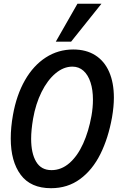

<svg xmlns="http://www.w3.org/2000/svg" viewBox="-20 -1002 640 1036"><path d="M38 -255Q38 -315.5 50 -382Q69 -489 114.5 -568.8Q160 -648.5 227 -691.8Q294 -735 375 -735Q445 -735 494.2 -703.8Q543.5 -672.5 569 -614Q594.5 -555.5 594.5 -475Q594.5 -427.5 584.5 -369Q564.5 -257 521.8 -171Q479 -85 412 -35.8Q345 13.5 255.5 13.5Q145.5 13.5 91.8 -58.8Q38 -131 38 -255ZM473.5 -376.5Q481.5 -421.5 481.5 -464.5Q481.5 -517 468.5 -557.2Q455.5 -597.5 430.5 -620Q405.5 -642.5 370.5 -642.5Q323 -642.5 279.5 -606Q236 -569.5 204.2 -505.5Q172.5 -441.5 158.5 -361.5Q148 -299.5 148 -253.5Q148 -175 175 -129.5Q202 -84 258 -84Q311 -84 354.8 -122.2Q398.5 -160.5 428.5 -226.8Q458.5 -293 473.5 -376.5ZM281 -777 398 -982H527.5L363.5 -777Z"/></svg>

Font: JuliaMono Medium
Style: Italic
Weight: 500
Italic angle: -9°
Monospace: yes
Designer: cormullion
Foundry: corm
Version: Version 0.054; ttfautohint (v1.8.4)